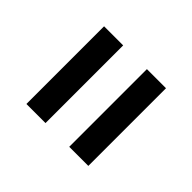

<svg xmlns="http://www.w3.org/2000/svg" viewBox="-54 -671 672 672"><g transform="rotate(-45 282.0 -335.0)"><path d="M90 -393V-487.5H474.5V-393ZM90 -181V-275.5H474.5V-181Z"/></g></svg>

Font: Spline Sans Medium
Style: Regular
Weight: 500
Designer: Eben Sorkin, Mirko Velimirovic
Foundry: Sorkin Type
Version: Version 1.000; ttfautohint (v1.8.3)